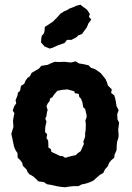

<svg xmlns="http://www.w3.org/2000/svg" viewBox="-20 -776 558 814"><path d="M255 18 237 16 219 13 197 8 179 5 166 -4 143 -7 132 -18 121 -28 105 -37 97 -46 93 -57 77 -73 74 -86 65 -98 55 -107 54 -127 46 -139 40 -153 37 -166 33 -186 28 -209 37 -238 35 -265 37 -276 41 -296 34 -307 40 -325 49 -338 46 -351 54 -371 56 -383 65 -391 69 -412 83 -421 88 -434 97 -446 107 -453 114 -467 133 -478 145 -485 155 -497 182 -501 194 -507 212 -514 229 -513 252 -514 281 -511 300 -516 315 -507 334 -504 356 -499 365 -489 383 -483 396 -474 407 -466 416 -455 428 -440 435 -423 437 -414 454 -397 451 -382 464 -372 468 -360 471 -346 474 -326 483 -309 477 -292 478 -270 485 -256 481 -225 483 -205 482 -192 476 -173 475 -159 474 -139 466 -121 464 -107 452 -97 443 -86 437 -71 425 -58 418 -43 404 -35 390 -23 377 -11 360 -3 345 2 326 6 313 13H294L274 15ZM256 -107 285 -115 301 -118 310 -127 322 -135 329 -151 336 -166 333 -175 337 -185 341 -198V-214L343 -222L344 -247L342 -266L347 -278V-288L341 -314L333 -321L329 -344L323 -358L316 -365L314 -378L297 -381L295 -389L266 -397L243 -395L223 -391L210 -376L202 -364L193 -359L190 -347L182 -337L177 -325L182 -310L179 -300L177 -284L172 -273L177 -260L172 -238L171 -216L180 -207L177 -191L184 -180L185 -166V-151L196 -143L198 -132L222 -121L234 -115L246 -114ZM191 -570 169 -579 154 -596 155 -612 157 -624 166 -634 169 -646 170 -662 186 -672 204 -684 218 -698 224 -704 236 -718 252 -728 266 -734 273 -739 289 -745 305 -752 321 -756 335 -745 348 -736 361 -717 357 -705 367 -693 361 -685 355 -677 348 -660 337 -645 328 -632 312 -626 304 -618 283 -607H264L254 -594L226 -584L204 -574Z"/></svg>

Font: Winky Rough SemiBold
Style: Regular
Weight: 600
Designer: Simon Atzbach
Foundry: typofactur
Version: Version 1.206; ttfautohint (v1.8.4.7-5d5b)